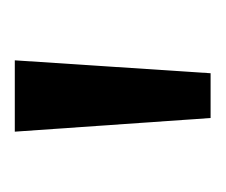

<svg xmlns="http://www.w3.org/2000/svg" viewBox="-42 -712 298 253"><g transform="rotate(-90 106.5 -585.0)"><path d="M154 -714H60L78 -456H137Z"/></g></svg>

Font: Noto Sans Lao Looped Condensed
Style: Regular
Weight: 400
Width: 3
Designer: Mark Frömberg, Ben Mitchell
Foundry: The Fontpad Ltd
Version: Version 1.002